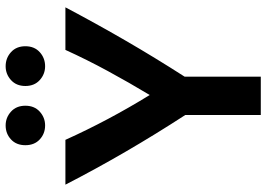

<svg xmlns="http://www.w3.org/2000/svg" viewBox="-152 -793 945 681"><g transform="rotate(-90 320.5 -452.5)"><path d="M253 0V-268Q116 -479 6 -693H165Q234 -540 324 -394Q368 -467 409 -542.5Q450 -618 484 -693H635Q578 -585 517.5 -480.5Q457 -376 389 -270V0ZM426 -765Q398 -765 377 -784Q356 -803 356 -835Q356 -867 377 -886Q398 -905 426 -905Q455 -905 476 -886Q497 -867 497 -835Q497 -803 476 -784Q455 -765 426 -765ZM216 -765Q187 -765 166.5 -784Q146 -803 146 -835Q146 -867 166.5 -886Q187 -905 216 -905Q244 -905 265 -886Q286 -867 286 -835Q286 -803 265 -784Q244 -765 216 -765Z"/></g></svg>

Font: Ubuntu Sans
Style: Bold
Weight: 700
Designer: Dalton Maag Ltd
Foundry: Dalton Maag Ltd
Version: Version 1.006; ttfautohint (v1.8.4.7-5d5b)